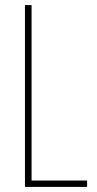

<svg xmlns="http://www.w3.org/2000/svg" viewBox="-20 -734 381 754"><path d="M78 0V-714H104V-25H322V0Z"/></svg>

Font: Noto Sans Telugu ExtraCondensed Thin
Style: Regular
Weight: 100
Width: 2
Designer: Jelle Bosma - Monotype Design Team
Foundry: Monotype Imaging Inc.
Version: Version 2.005; ttfautohint (v1.8.4.7-5d5b)